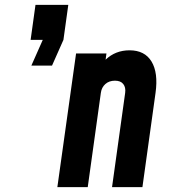

<svg xmlns="http://www.w3.org/2000/svg" viewBox="-20 -770 698 790"><path d="M109 -500 156 -606H106L126 -750H261L241 -606L194 -500ZM216 0 293 -550H418L414.5 -524.5Q455 -563 513 -563Q575.5 -563 603.5 -516.8Q631.5 -470.5 620 -388L566 0H441L495 -388Q498 -410.5 487.2 -424.2Q476.5 -438 453 -438Q429 -438 413.5 -424.2Q398 -410.5 395 -388L341 0Z"/></svg>

Font: Mohave
Style: Bold Italic
Weight: 700
Italic angle: -8°
Designer: Gumpita Rahayu
Foundry: Tokotype
Version: Version 2.003; ttfautohint (v1.8.3)